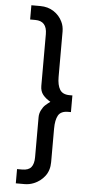

<svg xmlns="http://www.w3.org/2000/svg" viewBox="-60 -738 425 964"><g transform="rotate(5 152.5 -256.5)"><path d="M225.6 -358.4Q225.6 -317.4 239.5 -294.7Q253.4 -272 288.6 -272H302.7V-188H288.6Q252 -188 238.8 -164.8Q225.6 -141.6 225.6 -97.2V70.8Q225.6 112.3 203.9 141.1Q182.1 169.9 147.9 183.6Q126 192.4 102.5 192.4H58.1V120.6H84Q115.7 120.6 129.4 103.8Q143.1 86.9 143.1 53.2V-147.9Q143.1 -167.5 151.9 -184.3Q160.6 -201.2 170.2 -210Q179.7 -218.8 195.3 -230.5Q171.4 -244.1 157.2 -261.7Q143.1 -279.3 143.1 -306.2V-566.9Q143.1 -633.3 84 -633.3H58.1V-705.1H102.5Q142.1 -705.1 171.1 -686Q200.2 -667 214.8 -636.2Q225.6 -614.3 225.6 -586.9Z"/></g></svg>

Font: Meera Inimai
Style: Regular
Weight: 400
Version: 2.0.0+20160526